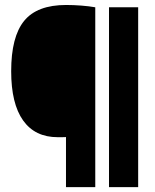

<svg xmlns="http://www.w3.org/2000/svg" viewBox="-20 -770 638 790"><path d="M251.5 0V-206Q242.5 -205.5 235 -205.5Q227.5 -205.5 217.5 -205.5Q124 -205.5 75 -274.5Q26 -343.5 26 -477Q26 -618.5 79.2 -684Q132.5 -749.5 252 -749.5Q283 -749.5 315 -747Q347 -744.5 372 -740V0ZM428.5 0V-740H548.5V0Z"/></svg>

Font: Encode Sans Condensed Condensed ExtraBold
Style: Regular
Weight: 800
Width: 3
Designer: Multiple Designers
Foundry: Impallari Type
Version: Version 3.000; ttfautohint (v1.8.3) -l 8 -r 50 -G 200 -x 14 